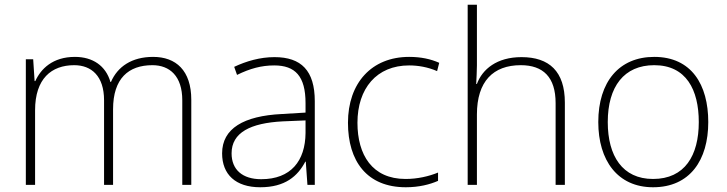

<svg xmlns="http://www.w3.org/2000/svg" viewBox="-20 -780 3067 810"><path d="M626 -540C536 -540 476 -499 448 -434H446C426 -503 371 -540 296 -540C202 -540 152 -489 129 -438H126L120 -530H89V0H128V-315C128 -448 197 -505 293 -505C366 -505 419 -459 419 -357V0H457V-319C457 -449 522 -505 623 -505C696 -505 749 -459 749 -357V0H787V-359C787 -483 722 -540 626 -540Z M1138 -539C1077 -539 1019 -522 968 -498L980 -464C1035 -491 1083 -504 1137 -504C1225 -504 1269 -459 1269 -345V-305L1169 -299C1008 -291 917 -238 917 -133C917 -44 974 10 1078 10C1183 10 1236 -37 1268 -98H1270L1277 0H1308V-353C1308 -482 1251 -539 1138 -539ZM1173 -268 1269 -272V-219C1268 -101 1207 -24 1082 -24C1003 -24 957 -64 957 -133C957 -221 1037 -261 1173 -268Z M1692 10C1748 10 1794 -2 1828 -17V-52C1789 -36 1741 -25 1691 -25C1550 -25 1488 -127 1488 -262C1488 -407 1569 -504 1706 -504C1744 -504 1785 -497 1824 -480L1833 -515C1797 -531 1756 -540 1706 -540C1548 -540 1448 -430 1448 -262C1448 -100 1528 10 1692 10Z M1992 -504V-760H1953V0H1992V-297C1992 -437 2061 -505 2177 -505C2271 -505 2324 -455 2324 -345V0H2363V-347C2363 -479 2297 -539 2180 -539C2076 -539 2015 -488 1992 -426H1989C1990 -454 1992 -475 1992 -504Z M2968 -265C2968 -423 2897 -540 2740 -540C2592 -540 2504 -435 2504 -265C2504 -104 2585 10 2735 10C2891 10 2968 -105 2968 -265ZM2544 -265C2544 -415 2613 -505 2740 -505C2875 -505 2928 -401 2928 -265C2928 -124 2869 -25 2735 -25C2606 -25 2544 -122 2544 -265Z"/></svg>

Font: Noto Sans Sinhala ExtraLight
Style: Regular
Weight: 200
Designer: Jelle Bosma - Monotype Design Team
Foundry: Monotype Imaging Inc.
Version: Version 2.006